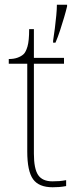

<svg xmlns="http://www.w3.org/2000/svg" viewBox="-20 -780 326 810"><path d="M202 10Q144 10 119.5 -24Q95 -58 95 -141V-511H17V-531Q38 -531 53.5 -536.5Q69 -542 79 -551Q89 -560 96 -584Q103 -608 103 -657H123V-536H250V-511H123V-132Q123 -68 141 -41.5Q159 -15 201 -15Q218 -15 230.5 -16Q243 -17 259 -20V5Q243 8 229.5 9Q216 10 202 10ZM204 -608Q208 -633 211.5 -661Q215 -689 217.5 -715.5Q220 -742 220 -760H263V-753Q258 -732 250 -705Q242 -678 233 -650.5Q224 -623 214 -600H204Z"/></svg>

Font: Noto Serif Thai Thin
Style: Regular
Weight: 250
Version: Version 2.001